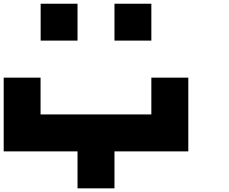

<svg xmlns="http://www.w3.org/2000/svg" viewBox="-20 -820 1240 1040"><path d="M799.8 -799.8V-600.1H600.1V-799.8ZM200.2 -799.8H399.9V-600.1H200.2ZM399.9 0H0V-399.4H199.7V-199.7H200.2V-200.2H799.8V-399.4H1000V0H600.1V200.2H399.9Z"/></svg>

Font: QuinqueFive
Style: Regular
Weight: 400
Monospace: yes
Designer: GGBotNet
Foundry: GGBotNet
Version: 1.1